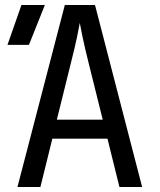

<svg xmlns="http://www.w3.org/2000/svg" viewBox="-20 -750 640 770"><path d="M50 0 240 -730H361L550 0H459L411 -194H190L142 0ZM208 -270H392L336 -495Q320 -559 311 -602Q302 -645 300 -658Q298 -645 289 -602Q280 -559 264 -496ZM10 -570 66 -730H160L96 -570Z"/></svg>

Font: JetBrains Mono Zero
Style: Regular-Zero
Weight: 400
Designer: Philipp Nurullin, Konstantin Bulenkov
Foundry: JetBrains
Version: Version 2.211